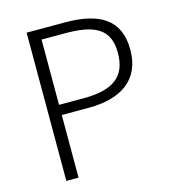

<svg xmlns="http://www.w3.org/2000/svg" viewBox="-108 -820 829 912"><g transform="rotate(-15 306.0 -364.5)"><path d="M106 0H166V-308H299C461 -308 561 -378 561 -524C561 -675 460 -729 295 -729H106ZM166 -358V-679H283C428 -679 500 -642 500 -524C500 -407 431 -358 287 -358Z"/></g></svg>

Font: Noto Sans T Chinese Light
Style: Regular
Weight: 300
Designer: Ryoko NISHIZUKA (kana & ideographs); Paul D. Hunt (Latin, Greek & Cyrillic); Wenlong ZHANG (bopomofo); Sandoll Communica
Foundry: Adobe Systems Incorporated
Version: Version 1.000;PS 1;hotconv 1.0.78;makeotf.lib2.5.61930